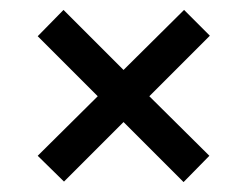

<svg xmlns="http://www.w3.org/2000/svg" viewBox="-20 -549 498 387"><path d="M56 -235 177 -355 56 -476 108 -529 229 -408 351 -529 403 -477 281 -355 402 -235 350 -182 229 -303 109 -183Z"/></svg>

Font: Mina
Style: Regular
Weight: 400
Version: Version 1.000